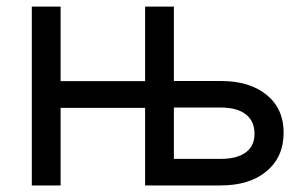

<svg xmlns="http://www.w3.org/2000/svg" viewBox="-20 -566 936 586"><path d="M498.5 0V-81.1H653.3Q703.6 -81.1 730.2 -100.8Q756.8 -120.6 756.8 -157.7Q756.8 -196.3 730.2 -217Q703.6 -237.8 653.3 -237.8H496.6V-318.8H653.3Q742.2 -318.8 793.9 -276.4Q845.7 -233.9 845.7 -161.1Q845.7 -87.4 793.9 -43.7Q742.2 0 653.3 0ZM77.1 0V-545.9H165V0ZM144 -236.8V-318.4H443.4V-236.8ZM422.9 0V-545.9H510.7V0Z"/></svg>

Font: Inter Variable
Style: Regular
Weight: 400
Designer: Rasmus Andersson
Foundry: rsms
Version: Version 4.001;git-9221beed3